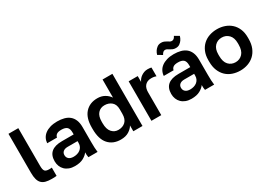

<svg xmlns="http://www.w3.org/2000/svg" viewBox="-7 -1475 3084 2232"><g transform="rotate(-30 1535.0 -359.0)"><path d="M240 6Q194 6 161 -2.5Q128 -11 106.5 -32Q85 -53 75 -88.5Q65 -124 65 -177V-700H197V-193Q197 -142 212 -124Q227 -106 270 -106Q281 -106 289 -106.5Q297 -107 305 -108V3Q297 5 276 5.5Q255 6 240 6Z M549 12Q506 12 473 -0.5Q440 -13 417 -35.5Q394 -58 382 -88.5Q370 -119 370 -155Q370 -315 560 -315H718V-340Q718 -392 694.5 -413Q671 -434 620 -434Q575 -434 555 -418.5Q535 -403 532 -380H400Q402 -414 417.5 -444Q433 -474 461.5 -495.5Q490 -517 531 -529.5Q572 -542 625 -542Q676 -542 717.5 -531Q759 -520 788.5 -495.5Q818 -471 834 -432Q850 -393 850 -338V-135Q850 -93 851.5 -61.5Q853 -30 857 0H734Q730 -22 729.5 -33.5Q729 -45 729 -68Q707 -36 662.5 -12Q618 12 549 12ZM590 -90Q614 -90 637 -96.5Q660 -103 678 -116.5Q696 -130 707 -151Q718 -172 718 -200V-225H585Q547 -225 525.5 -207.5Q504 -190 504 -160Q504 -128 526 -109Q548 -90 590 -90Z M1165 12Q1061 12 1000.5 -55.5Q940 -123 940 -260V-280Q940 -408 1001 -475Q1062 -542 1165 -542Q1219 -542 1260.5 -518.5Q1302 -495 1328 -457V-700H1460V0H1337V-78Q1317 -42 1274 -15Q1231 12 1165 12ZM1196 -100Q1255 -100 1291.5 -134.5Q1328 -169 1328 -240V-300Q1328 -365 1290.5 -397.5Q1253 -430 1196 -430Q1142 -430 1108 -392.5Q1074 -355 1074 -280V-260Q1074 -179 1109 -139.5Q1144 -100 1196 -100Z M1580 -530H1702V-452Q1709 -468 1722 -484.5Q1735 -501 1753 -513.5Q1771 -526 1792.5 -534Q1814 -542 1840 -542Q1859 -542 1872.5 -540Q1886 -538 1890 -536V-419Q1880 -423 1864.5 -426.5Q1849 -430 1823 -430Q1793 -430 1772 -420Q1751 -410 1737.5 -393.5Q1724 -377 1718 -355Q1712 -333 1712 -309V0H1580Z M2114 12Q2071 12 2038 -0.5Q2005 -13 1982 -35.5Q1959 -58 1947 -88.5Q1935 -119 1935 -155Q1935 -315 2125 -315H2283V-340Q2283 -392 2259.5 -413Q2236 -434 2185 -434Q2140 -434 2120 -418.5Q2100 -403 2097 -380H1965Q1967 -414 1982.5 -444Q1998 -474 2026.5 -495.5Q2055 -517 2096 -529.5Q2137 -542 2190 -542Q2241 -542 2282.5 -531Q2324 -520 2353.5 -495.5Q2383 -471 2399 -432Q2415 -393 2415 -338V-135Q2415 -93 2416.5 -61.5Q2418 -30 2422 0H2299Q2295 -22 2294.5 -33.5Q2294 -45 2294 -68Q2272 -36 2227.5 -12Q2183 12 2114 12ZM2155 -90Q2179 -90 2202 -96.5Q2225 -103 2243 -116.5Q2261 -130 2272 -151Q2283 -172 2283 -200V-225H2150Q2112 -225 2090.5 -207.5Q2069 -190 2069 -160Q2069 -128 2091 -109Q2113 -90 2155 -90ZM2250 -590Q2227 -590 2210.5 -597Q2194 -604 2180.5 -612.5Q2167 -621 2155 -628Q2143 -635 2130 -635Q2116 -635 2107 -629Q2098 -623 2092 -615Q2085 -606 2080 -595L2020 -630Q2028 -658 2043 -680Q2056 -699 2077 -714.5Q2098 -730 2130 -730Q2152 -730 2169 -723Q2186 -716 2199.5 -707.5Q2213 -699 2225 -692Q2237 -685 2250 -685Q2263 -685 2272.5 -691Q2282 -697 2288 -705Q2295 -714 2300 -725L2360 -690Q2352 -662 2337 -640Q2324 -621 2303 -605.5Q2282 -590 2250 -590Z M2770 12Q2716 12 2667.5 -4.5Q2619 -21 2583 -55Q2547 -89 2526 -140Q2505 -191 2505 -260V-280Q2505 -345 2526 -394Q2547 -443 2583 -476Q2619 -509 2667.5 -525.5Q2716 -542 2770 -542Q2824 -542 2872 -525.5Q2920 -509 2956.5 -476Q2993 -443 3014 -394Q3035 -345 3035 -280V-260Q3035 -192 3014 -141Q2993 -90 2956.5 -56Q2920 -22 2872 -5Q2824 12 2770 12ZM2770 -100Q2826 -100 2863.5 -140Q2901 -180 2901 -260V-280Q2901 -353 2863.5 -391.5Q2826 -430 2770 -430Q2713 -430 2676 -391.5Q2639 -353 2639 -280V-260Q2639 -179 2676 -139.5Q2713 -100 2770 -100Z"/></g></svg>

Font: Golos Text DemiBold
Style: Regular
Weight: 600
Designer: A.Korolkova, Vitaly Kuzmin
Foundry: ParaType Ltd
Version: Version 2.002